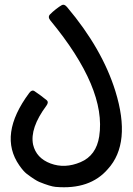

<svg xmlns="http://www.w3.org/2000/svg" viewBox="-20 -808 572 824"><path d="M405.8 -222.7Q437.5 -428.2 195.8 -720.7Q184.1 -735.4 194.8 -746.3Q205.6 -757.3 220.2 -768.8Q234.9 -780.3 245.4 -786.1Q255.9 -792 268.1 -777.3Q418.5 -599.1 475.1 -417Q544.4 -193.4 442.9 -82.5Q366.2 6.8 218.8 -5.9Q196.3 -7.8 148.4 -27.3Q130.9 -34.7 94.7 -62Q80.6 -72.8 63 -98.1Q-28.3 -229 105.5 -409.2Q116.7 -424.3 128.2 -416.7Q139.6 -409.2 154.5 -398.2Q169.4 -387.2 179.9 -378.4Q190.4 -369.6 179.2 -354.5Q107.4 -257.8 122.1 -187Q135.7 -129.4 197 -106.4Q258.3 -83.5 325.7 -112.1Q393.1 -140.6 405.8 -222.7Z"/></svg>

Font: Tonyukuk
Style: Regular
Weight: 400
Designer: facebook.com/biligbitig
Foundry: facebook.com/biligbitig
Version: Version 1.0